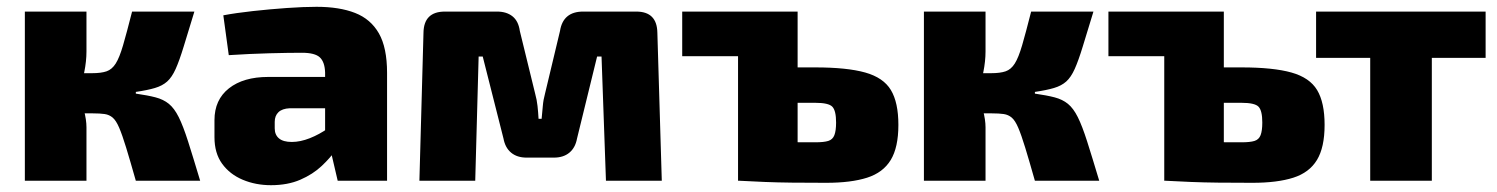

<svg xmlns="http://www.w3.org/2000/svg" viewBox="-20 -531 4398 564"><path d="M551 -497Q532 -435 519.5 -394Q507 -353 496 -328.5Q485 -304 471 -291.5Q457 -279 435 -272.5Q413 -266 379 -261V-256Q414 -251 437 -245Q460 -239 476 -226Q492 -213 505 -187Q518 -161 532.5 -115.5Q547 -70 568 0H379Q362 -60 350.5 -97.5Q339 -135 330 -156Q321 -177 311 -185.5Q301 -194 287.5 -196Q274 -198 253 -198L250 -316Q277 -316 293 -321.5Q309 -327 320 -344.5Q331 -362 341.5 -398Q352 -434 368 -497ZM234 -497V-380Q234 -351 227.5 -319Q221 -287 208 -260Q219 -236 226.5 -207.5Q234 -179 234 -157V0H53V-497ZM293 -316V-198H191V-316Z M910 -511Q977 -511 1023 -493Q1069 -475 1093 -433Q1117 -391 1117 -317V0H972L947 -107L935 -125V-318Q934 -349 919.5 -362.5Q905 -376 867 -376Q828 -376 771 -374.5Q714 -373 652 -369L636 -486Q673 -493 723 -498.5Q773 -504 822.5 -507.5Q872 -511 910 -511ZM1045 -305 1044 -213H831Q809 -212 798 -201.5Q787 -191 787 -173V-154Q787 -135 799.5 -124.5Q812 -114 837 -114Q862 -114 890 -125Q918 -136 945 -155Q972 -174 992 -196V-132Q984 -116 967.5 -92Q951 -68 925 -43.5Q899 -19 862 -3Q825 13 776 13Q731 13 693 -3Q655 -19 632.5 -50Q610 -81 610 -128V-178Q610 -238 652.5 -271.5Q695 -305 768 -305Z M1849 -497Q1910 -497 1911 -435L1924 0H1760L1747 -365H1734L1675 -124Q1670 -97 1652.5 -82.5Q1635 -68 1607 -68H1527Q1499 -68 1481.5 -82.5Q1464 -97 1459 -124L1398 -365H1386L1376 0H1212L1224 -435Q1225 -497 1287 -497H1440Q1468 -497 1485.5 -483Q1503 -469 1507 -440L1552 -256Q1557 -238 1559 -219.5Q1561 -201 1562 -182H1571Q1573 -201 1574.5 -219.5Q1576 -238 1581 -256L1625 -440Q1634 -497 1693 -497Z M2375 -333Q2468 -333 2521.5 -318Q2575 -303 2597 -266.5Q2619 -230 2619 -164Q2619 -98 2596.5 -61Q2574 -24 2527 -9Q2480 6 2407 6Q2350 6 2306.5 5.5Q2263 5 2226.5 3.5Q2190 2 2153 0L2165 -116Q2185 -115 2242 -114Q2299 -113 2375 -113Q2400 -113 2413 -117Q2426 -121 2431 -134Q2436 -147 2436 -171Q2436 -206 2425 -217.5Q2414 -229 2375 -229H2164V-333ZM2323 -497V0H2148V-497ZM1984 -497H2244V-366H1984Z M3192 -497Q3173 -435 3160.5 -394Q3148 -353 3137 -328.5Q3126 -304 3112 -291.5Q3098 -279 3076 -272.5Q3054 -266 3020 -261V-256Q3055 -251 3078 -245Q3101 -239 3117 -226Q3133 -213 3146 -187Q3159 -161 3173.5 -115.5Q3188 -70 3209 0H3020Q3003 -60 2991.5 -97.5Q2980 -135 2971 -156Q2962 -177 2952 -185.5Q2942 -194 2928.5 -196Q2915 -198 2894 -198L2891 -316Q2918 -316 2934 -321.5Q2950 -327 2961 -344.5Q2972 -362 2982.5 -398Q2993 -434 3009 -497ZM2875 -497V-380Q2875 -351 2868.5 -319Q2862 -287 2849 -260Q2860 -236 2867.5 -207.5Q2875 -179 2875 -157V0H2694V-497ZM2934 -316V-198H2832V-316Z M3627 -333Q3720 -333 3773.5 -318Q3827 -303 3849 -266.5Q3871 -230 3871 -164Q3871 -98 3848.5 -61Q3826 -24 3779 -9Q3732 6 3659 6Q3602 6 3558.5 5.5Q3515 5 3478.5 3.5Q3442 2 3405 0L3417 -116Q3437 -115 3494 -114Q3551 -113 3627 -113Q3652 -113 3665 -117Q3678 -121 3683 -134Q3688 -147 3688 -171Q3688 -206 3677 -217.5Q3666 -229 3627 -229H3416V-333ZM3575 -497V0H3400V-497ZM3236 -497H3496V-366H3236Z M4186 -497V0H4005V-497ZM4344 -497V-361H3846V-497Z"/></svg>

Font: Exo 2 ExtraBold
Style: Regular
Weight: 800
Designer: Natanael Gama
Foundry: Natanael Gama
Version: Version 2.010